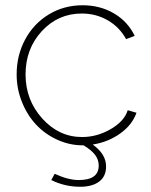

<svg xmlns="http://www.w3.org/2000/svg" viewBox="-20 -548 581 737"><path d="M503.9 -115.2Q487.8 -68.8 441.4 -35.6Q395 -2.4 335.9 6.8Q387.2 43.5 387.2 90.8Q387.2 129.4 360.4 149.2Q333.5 168.9 288.1 168.9Q228.5 168.9 176.8 143.1L189.9 119.1Q241.7 143.1 282.2 143.1Q358.9 143.1 358.9 87.9Q358.9 64.5 344.7 46.1Q330.6 27.8 300.8 9.8H297.9Q246.1 9.8 199 -12Q151.9 -33.7 117.9 -70.3Q84 -106.9 64 -157.2Q43.9 -207.5 43.9 -262.2Q43.9 -335.9 76.7 -396.7Q109.4 -457.5 167.5 -492.7Q225.6 -527.8 296.9 -527.8Q364.3 -527.8 417.5 -496.6Q470.7 -465.3 497.1 -410.2L463.9 -397.9Q439 -443.8 393.8 -470Q348.6 -496.1 293.9 -496.1Q203.1 -496.1 140.6 -428.5Q78.1 -360.8 78.1 -262.2Q78.1 -164.1 142.3 -93Q206.5 -22 294.9 -22Q353 -22 405.5 -52.7Q458 -83.5 470.2 -125Z"/></svg>

Font: Rawline ExtraLight
Style: Regular
Weight: 275
Designer: Matt McInerney, Pablo Impallari, Rodrigo Fuenzalida
Foundry: Matt McInerney, Pablo Impallari, Rodrigo Fuenzalida
Version: Version 4.020;PS 004.020;hotconv 1.0.88;makeotf.lib2.5.64775